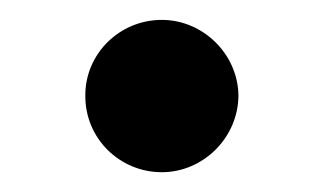

<svg xmlns="http://www.w3.org/2000/svg" viewBox="-20 -168 330 196"><path d="M145.2 7.8C187.1 7.8 223 -27 223.4 -70.3C223 -112.9 187.1 -147.7 145.2 -147.7C101.9 -147.7 66.8 -112.9 67.1 -70.3C66.8 -27 101.9 7.8 145.2 7.8Z"/></svg>

Font: Margiela Sans Semi Bold
Style: Regular
Weight: 600
Designer: Stefan Endress, Andreas Faust
Version: Version 1.100;FEAKit 1.0